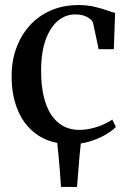

<svg xmlns="http://www.w3.org/2000/svg" viewBox="-20 -559 504 759"><path d="M221 180Q219.5 153 217 121.2Q214.5 89.5 211.5 57.5Q208.5 25.5 205.5 -1.5H300.5Q297 27.5 294.2 59Q291.5 90.5 289.2 121.5Q287 152.5 284.5 180ZM261.5 11Q184.5 11 132 -23.2Q79.5 -57.5 52.8 -117.8Q26 -178 26 -255.5Q25.5 -316 44 -367.5Q62.5 -419 97 -457.5Q131.5 -496 180.5 -517.5Q229.5 -539 290.5 -539Q324.5 -539 352.5 -532.5Q380.5 -526 401.5 -518.5Q422.5 -511 435 -508L430 -364.5H370L348.5 -465.5Q347 -474 338.2 -482.2Q329.5 -490.5 314.2 -496.2Q299 -502 276.5 -502Q239.5 -502 209.2 -477Q179 -452 160.8 -402.5Q142.5 -353 142.5 -278.5Q142.5 -221 153 -177.2Q163.5 -133.5 183.2 -104.2Q203 -75 230.8 -60.2Q258.5 -45.5 292.5 -45.5Q318 -45.5 343 -51.5Q368 -57.5 389 -67Q410 -76.5 424 -86.5L438 -57Q422.5 -41 394.8 -25.2Q367 -9.5 332.5 0.8Q298 11 261.5 11Z"/></svg>

Font: Merriweather 96pt Medium
Style: Regular
Weight: 500
Version: Version 2.100